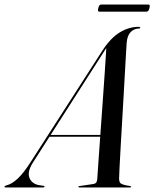

<svg xmlns="http://www.w3.org/2000/svg" viewBox="-74 -828 682 848"><path d="M70.5 -108.5Q45.5 -68.5 56.2 -42Q67 -15.5 100 -10L117 -7.5Q120 -7.5 121.2 -6.5Q122.5 -5.5 122.5 -3.5Q122.5 -2 121 -1Q119.5 0 116.5 0H-48Q-51.5 0 -52.8 -0.8Q-54 -1.5 -54 -3Q-54 -5.5 -51.8 -6.8Q-49.5 -8 -45 -9.5Q-21.5 -15 4.5 -39.5Q30.5 -64 60.5 -111L377.5 -603.5Q414.5 -660.5 455 -685Q495.5 -709.5 538 -709.5Q542 -709.5 543.8 -708.5Q545.5 -707.5 545.5 -705.5Q545.5 -704 544.2 -703Q543 -702 539.5 -702Q517 -701.5 502.5 -685.8Q488 -670 485.5 -639.5Q485 -633 483 -599.8Q481 -566.5 478.2 -515.5Q475.5 -464.5 472 -404.8Q468.5 -345 465 -284.8Q461.5 -224.5 458.5 -172.2Q455.5 -120 453.8 -84.5Q452 -49 452 -39.5Q452 -30 454.8 -23.8Q457.5 -17.5 468 -13.5Q478.5 -9.5 499.5 -6.5Q505 -6 505 -3Q505 -2 503.8 -1Q502.5 0 500 0H276.5Q275 0 273.5 -1Q272 -2 272 -3Q272 -4.5 273 -5.2Q274 -6 276 -6L336 -15Q347 -16.5 350.8 -21.8Q354.5 -27 355.5 -36Q356 -46 358.5 -80.8Q361 -115.5 364.5 -166Q368 -216.5 372.2 -274.8Q376.5 -333 380.5 -391Q384.5 -449 388 -498.8Q391.5 -548.5 393.5 -582.5Q395.5 -616.5 396 -626H402.5Q402 -625 400.2 -622.8Q398.5 -620.5 394.8 -614.8Q391 -609 383 -596.5ZM137 -224 141 -232H400L400.5 -224ZM360 -792Q362.5 -801.5 365.5 -804.8Q368.5 -808 374.5 -808H579.5Q585.5 -808 587 -805Q588.5 -802 586 -792Q583.5 -783 580.5 -779.8Q577.5 -776.5 571.5 -776.5H366.5Q360.5 -776.5 359.2 -779.8Q358 -783 360 -792Z"/></svg>

Font: Fraunces 120pt
Style: Italic
Weight: 400
Italic angle: -16°
Version: Version 1.000;[b76b70a41]